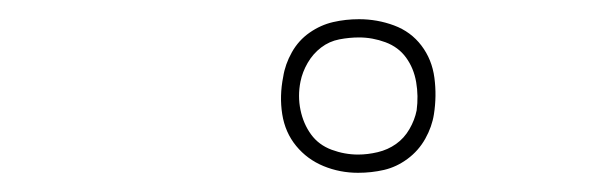

<svg xmlns="http://www.w3.org/2000/svg" viewBox="-20 -763 640 200"><path d="M353 -583Q334 -583 317 -590Q300 -597 288.5 -611Q277 -625 274 -644Q271 -663 275 -683Q277 -696 284 -708.5Q291 -721 302.5 -729Q314 -737 327 -740Q340 -743 354 -743Q373 -743 390.5 -736.5Q408 -730 419 -715.5Q430 -701 432.5 -682Q435 -663 432 -644Q430 -631 423 -618.5Q416 -606 404.5 -597.5Q393 -589 380 -586Q367 -583 353 -583ZM353 -602Q363 -602 373.5 -604.5Q384 -607 392.5 -613Q401 -619 406.5 -628.5Q412 -638 414 -648Q416 -663 413.5 -677.5Q411 -692 403 -703Q395 -714 381.5 -719Q368 -724 354 -724Q344 -724 333.5 -722Q323 -720 314.5 -713.5Q306 -707 300.5 -697.5Q295 -688 293 -678Q290 -663 293 -648.5Q296 -634 304 -623Q312 -612 325.5 -607Q339 -602 353 -602Z"/></svg>

Font: Iosevka HT Thin Extended
Style: Italic
Weight: 100
Width: 7
Italic angle: -9°
Monospace: yes
Designer: Belleve Invis
Foundry: Belleve Invis
Version: Version 32.3.0; ttfautohint (v1.8.4)